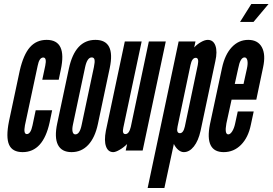

<svg xmlns="http://www.w3.org/2000/svg" viewBox="-20 -755 1367 963"><path d="M93.5 8Q196.5 8 229 -141.5L241.5 -202H159L143 -126Q134 -82.5 114.5 -82.5Q97 -82.5 105 -126L169 -425.5Q177 -466.5 197 -466.5Q215.5 -466.5 207 -425.5L192 -355H274.5L285 -405.5Q317 -555 214 -555Q162.5 -555 130 -518Q97.5 -481 79 -400.5L25 -146.5Q9 -66.5 25.5 -29.2Q42 8 93.5 8Z M339 8Q388.5 8 422.5 -28.2Q456.5 -64.5 471 -133L530.5 -414Q560 -555 458.5 -555Q356.5 -555 325.5 -411L267 -136Q252 -65.5 270.5 -28.8Q289 8 339 8ZM358 -81Q347.5 -81 344.2 -94Q341 -107 345.5 -128.5L407 -418.5Q417.5 -467 440 -467Q451.5 -467 454 -455.8Q456.5 -444.5 451 -418.5L389.5 -128.5Q380 -81 358 -81Z M548 8Q560 8 580.2 -3.8Q600.5 -15.5 617.5 -32.5L610.5 0H695.5L811.5 -547H726.5L636 -118.5Q627.5 -82.5 609 -82.5Q591.5 -82.5 598.5 -114.5L690.5 -547H606L511 -99Q501.5 -49 511.8 -20.5Q522 8 548 8Z M720.5 188H804.5L852 -33Q860.5 -15 874 -3.5Q887.5 8 902 8Q930 8 952.5 -20.5Q975 -49 986 -99L1060 -448Q1071 -496.5 1060.5 -525.8Q1050 -555 1022 -555Q1007.5 -555 988 -544Q968.5 -533 954 -517L960.5 -547H876ZM882.5 -87Q863.5 -87 870.5 -120L935.5 -429Q943 -465 962 -465Q979 -465 972 -429L907 -120Q899.5 -87 882.5 -87Z M1102 8Q1152.5 8 1188.8 -28.5Q1225 -65 1238 -128.5L1252.5 -196H1172.5L1159.5 -136Q1154.5 -112 1144.8 -96.5Q1135 -81 1125 -81Q1105.5 -81 1115.5 -136L1141.5 -255H1265.5L1299.5 -417Q1313.5 -481 1293.5 -518Q1273.5 -555 1225 -555Q1177 -555 1142.5 -518.2Q1108 -481.5 1093.5 -414L1033 -131.5Q1005.5 8 1102 8ZM1157.5 -334 1174.5 -411Q1185 -467 1206.5 -467Q1217.5 -467 1220.8 -451.5Q1224 -436 1218.5 -411L1201.5 -334ZM1184 -645H1251.5L1327 -735H1240.5Z"/></svg>

Font: League Gothic SemiCondensed Italic
Style: Regular
Weight: 400
Width: 4
Designer: The League of Moveable Type
Version: Version 1.600; ttfautohint (v1.8.3)